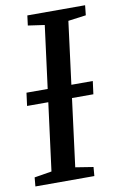

<svg xmlns="http://www.w3.org/2000/svg" viewBox="-85 -791 525 840"><g transform="rotate(-10 177.5 -371.5)"><path d="M2.7 0 6.3 -39.6 83.3 -52.2 165.7 -688.5 92.3 -699.1 97.9 -743H354.5L349.9 -699.1L270.6 -688.5L188.9 -52.2L267.9 -39.6L264.6 0ZM28 -353.1 35.5 -410.7H330.1L322.5 -353.1Z"/></g></svg>

Font: Merriweather Light
Style: Italic
Weight: 300
Italic angle: -7.8°
Designer: Eben Sorkin
Foundry: Eben Sorkin
Version: Version 2.101